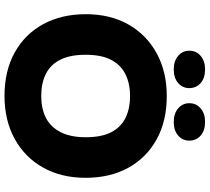

<svg xmlns="http://www.w3.org/2000/svg" viewBox="-59 -861 930 852"><g transform="rotate(90 406.0 -435.0)"><path d="M406 10Q294 10 212.5 -35.5Q131 -81 87 -162Q43 -243 43 -351Q43 -459 88.5 -539.5Q134 -620 216 -665Q298 -710 406 -710Q518 -710 599.5 -664.5Q681 -619 725 -538.5Q769 -458 769 -350Q769 -242 723.5 -161Q678 -80 596 -35Q514 10 406 10ZM406 -153Q462 -153 502.5 -173.5Q543 -194 566 -238Q589 -282 589 -351Q589 -420 567 -463Q545 -506 504 -526.5Q463 -547 406 -547Q350 -547 309 -526.5Q268 -506 245.5 -463Q223 -420 223 -350Q223 -281 245 -237.5Q267 -194 308 -173.5Q349 -153 406 -153ZM288 -741Q251 -741 228 -760.5Q205 -780 205 -810Q205 -841 228 -860.5Q251 -880 288 -880Q326 -880 348.5 -860.5Q371 -841 371 -810Q371 -780 348.5 -760.5Q326 -741 288 -741ZM521 -741Q484 -741 461 -760.5Q438 -780 438 -810Q438 -841 461 -860.5Q484 -880 521 -880Q559 -880 581.5 -860.5Q604 -841 604 -810Q604 -780 581.5 -760.5Q559 -741 521 -741Z"/></g></svg>

Font: REM
Style: Bold
Weight: 700
Designer: Octavio Pardo
Foundry: Ashler Design
Version: Version 1.005;gftools[0.9.28]